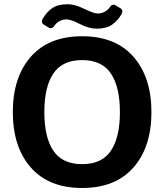

<svg xmlns="http://www.w3.org/2000/svg" viewBox="-20 -892 794 928"><path d="M191.9 -772.9Q175.3 -783.2 188 -804.2Q206.1 -834 232.9 -852.8Q259.8 -871.6 307.6 -871.6Q341.8 -871.6 387.7 -849.1Q433.6 -826.7 452.6 -826.7Q469.7 -826.7 485.6 -835Q501.5 -843.3 509.3 -855.5Q522.5 -876 538.6 -866.2L562 -852.1Q578.6 -841.8 565.9 -820.8Q547.9 -791 521 -772.2Q494.1 -753.4 446.3 -753.4Q410.2 -753.4 366.2 -775.9Q322.3 -798.3 301.3 -798.3Q284.2 -798.3 268.3 -790Q252.4 -781.7 244.6 -769.5Q231.4 -749 215.3 -758.8ZM42 -350.1Q42 -518.6 128.9 -617.7Q215.8 -716.8 377 -716.8Q538.1 -716.8 625 -617.7Q711.9 -518.6 711.9 -350.1Q711.9 -181.6 625 -82.5Q538.1 16.6 377 16.6Q215.8 16.6 128.9 -82.5Q42 -181.6 42 -350.1ZM194.3 -350.1Q194.3 -228 238 -163.3Q281.7 -98.6 377 -98.6Q472.2 -98.6 515.9 -163.3Q559.6 -228 559.6 -350.1Q559.6 -472.2 515.9 -536.9Q472.2 -601.6 377 -601.6Q281.7 -601.6 238 -536.9Q194.3 -472.2 194.3 -350.1Z"/></svg>

Font: Istok Web
Style: Bold
Weight: 700
Designer: Andrey V. Panov
Foundry: Andrey V. Panov
Version: Version 1.0.2g